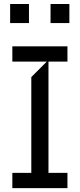

<svg xmlns="http://www.w3.org/2000/svg" viewBox="-20 -965 409 985"><path d="M326 0H43.3V-78.1H140.6V-569.6L220.2 -649.1H43.3V-727.3H326V-649.1H228.7V-78.1H326ZM128.6 -846.6H32V-944.6H128.6ZM335.9 -846.6H239.3V-944.6H335.9Z"/></svg>

Font: Riot Sans
Style: Regular
Weight: 400
Designer: Rasmus Andersson
Foundry: rsms
Version: Version 4.001